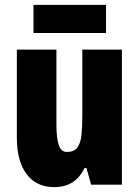

<svg xmlns="http://www.w3.org/2000/svg" viewBox="-20 -756 569 786"><path d="M479 -553V0H353L334 -68H326Q307 -29 276.5 -9.5Q246 10 202 10Q129 10 89 -43Q49 -96 49 -193V-553H211V-246Q211 -191 220.5 -162.5Q230 -134 254 -134Q283 -134 296.5 -152Q310 -170 313.5 -203Q317 -236 317 -280V-553ZM414 -736V-621H117V-736Z"/></svg>

Font: Noto Sans Sinhala UI ExtraCondensed Black
Style: Regular
Weight: 900
Width: 2
Designer: Jelle Bosma - Monotype Design Team
Foundry: Monotype Imaging Inc.
Version: Version 2.006; ttfautohint (v1.8.4.7-5d5b)